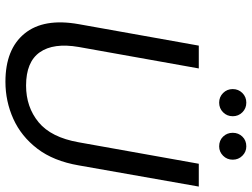

<svg xmlns="http://www.w3.org/2000/svg" viewBox="-130 -785 927 707"><g transform="rotate(90 333.5 -431.5)"><path d="M281 12Q161 12 103.5 -58.5Q46 -129 69 -258L148 -700H232L153 -258Q137 -165 172.5 -114.5Q208 -64 295 -64Q374 -64 430 -110Q486 -156 504 -258L583 -700H667L589 -258Q573 -165 527.5 -105.5Q482 -46 417.5 -17Q353 12 281 12ZM358 -775Q337 -775 322.5 -789.5Q308 -804 308 -825Q308 -846 322.5 -860.5Q337 -875 358 -875Q379 -875 393.5 -860.5Q408 -846 408 -825Q408 -804 393.5 -789.5Q379 -775 358 -775ZM519 -775Q497 -775 483 -789.5Q469 -804 469 -825Q469 -846 483 -860.5Q497 -875 519 -875Q539 -875 553.5 -860.5Q568 -846 568 -825Q568 -804 553.5 -789.5Q539 -775 519 -775Z"/></g></svg>

Font: DM Sans Italic
Style: Regular
Weight: 400
Italic angle: -10°
Designer: Colophon Foundry, Jonny Pinhorn
Foundry: Colophon Foundry
Version: Version 4.004; ttfautohint (v1.8.4.7-5d5b)